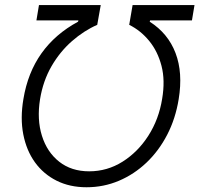

<svg xmlns="http://www.w3.org/2000/svg" viewBox="-20 -748 807 777"><path d="M74.7 -347.2Q92.3 -454.1 147.9 -532.2Q203.6 -610.4 295.9 -660.2L297.4 -665.5H127.4L137.7 -727.5H387.7L373.5 -647.5Q319.8 -624 271.2 -581.5Q222.7 -539.1 188.5 -480Q154.3 -420.9 142.1 -346.7Q128.9 -264.6 149.7 -198.5Q170.4 -132.3 219.7 -93.5Q269 -54.7 340.8 -54.7Q414.1 -54.7 476.1 -93.8Q538.1 -132.8 580.6 -199.2Q623 -265.6 636.2 -348.1Q648.9 -422.9 633.5 -481.7Q618.2 -540.5 583.7 -582.5Q549.3 -624.5 502.9 -647.5L516.6 -727.5H767.1L756.8 -665.5H587.4L585.9 -660.2Q660.2 -612.8 690.4 -533.2Q720.7 -453.6 703.1 -346.7Q690.4 -268.1 656.7 -202.9Q623 -137.7 573 -90.1Q522.9 -42.5 461.2 -16.4Q399.4 9.8 330.1 9.8Q262.2 9.8 209 -16.8Q155.8 -43.5 121.3 -91.3Q86.9 -139.2 74.2 -204.3Q61.5 -269.5 74.7 -347.2Z"/></svg>

Font: Inter 16pt Light
Style: Italic
Weight: 300
Italic angle: -9.3988°
Version: Version 4.001;git-66647c0bb